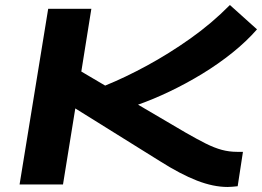

<svg xmlns="http://www.w3.org/2000/svg" viewBox="-20 -735 1044 765"><path d="M58 0 172 -700H344L304 -450L399 -394Q478 -426 565.5 -473.5Q653 -521 738.5 -581.5Q824 -642 896 -715L1004 -618Q962 -570 906 -525Q850 -480 786 -441Q722 -402 656 -370.5Q590 -339 530 -318L719 -207Q766 -180 800 -163Q834 -146 863.5 -138Q893 -130 925 -130Q930 -130 936 -130Q942 -130 948 -130L927 7Q921 8 906.5 9Q892 10 887 10Q830 10 764.5 -15.5Q699 -41 617 -93L280 -303L231 0Z"/></svg>

Font: Georama ExtraExtended SemiBold
Style: Italic
Weight: 600
Width: 8
Italic angle: -9°
Designer: Jean-Baptiste Levee
Foundry: Production Type
Version: Version 1.000